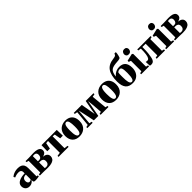

<svg xmlns="http://www.w3.org/2000/svg" viewBox="545 -2894 4935 4935"><g transform="rotate(-45 3012.0 -426.5)"><path d="M163 11.5Q118.5 11.5 84.5 -7.2Q50.5 -26 31.5 -60.5Q12.5 -95 12.5 -141.5Q12.5 -189 37.8 -222.2Q63 -255.5 105.8 -276.2Q148.5 -297 201.2 -306.8Q254 -316.5 309.5 -316.5V-361.5Q309.5 -388 299.5 -407.2Q289.5 -426.5 268.5 -437Q247.5 -447.5 214 -447.5Q162.5 -447.5 123 -435.5Q83.5 -423.5 62 -414.5L41.5 -456.5Q57 -471 89.2 -490Q121.5 -509 168.5 -523Q215.5 -537 274.5 -537Q340 -537 383.5 -517.2Q427 -497.5 449 -456Q471 -414.5 471 -348.5V-47L513 -40.5V-5.5Q502 -3 481 0.5Q460 4 434.5 7Q409 10 385 10Q348.5 10 331.2 1.2Q314 -7.5 314 -38V-72.5Q304 -53.5 283 -34Q262 -14.5 231.8 -1.5Q201.5 11.5 163 11.5ZM247.5 -72.5Q262 -72.5 280.5 -80Q299 -87.5 309.5 -101.5V-273.5Q262 -273.5 234.2 -258.5Q206.5 -243.5 194.2 -218.8Q182 -194 182 -163Q182 -136 190.2 -115.5Q198.5 -95 213.2 -83.8Q228 -72.5 247.5 -72.5Z M836 4Q808 4 777.8 3Q747.5 2 718.5 1Q689.5 0 666 0H547V-36L609 -50V-472L547.5 -487.5V-523H665.5Q688.5 -523 719.5 -524.5Q750.5 -526 783.5 -527.5Q816.5 -529 843 -529Q920 -529 968.5 -514.5Q1017 -500 1040 -472.8Q1063 -445.5 1063 -407.5Q1063 -355.5 1030.8 -326.2Q998.5 -297 943.5 -286Q987 -283 1021.2 -268.5Q1055.5 -254 1075.5 -226.2Q1095.5 -198.5 1095.5 -155.5Q1095.5 -108.5 1070 -72.5Q1044.5 -36.5 987.8 -16.2Q931 4 836 4ZM820 -41Q866.5 -41 893.5 -70.2Q920.5 -99.5 920.5 -148Q920.5 -203 892.2 -227.2Q864 -251.5 821 -251.5H770.5V-47Q776 -45.5 783.8 -44.2Q791.5 -43 801 -42Q810.5 -41 820 -41ZM770.5 -295H819Q848.5 -295 866.8 -309.5Q885 -324 893.8 -348.2Q902.5 -372.5 902.5 -401.5Q902.5 -427.5 893.2 -446Q884 -464.5 866 -474.2Q848 -484 822 -484Q807 -484 794.2 -483Q781.5 -482 770.5 -480.5Z M1225 0V-37L1323 -51.5V-481.5L1249.5 -474.5L1218.5 -307.5H1123L1128.5 -523H1683L1688.5 -307.5H1593L1562 -474.5L1491 -481.5V-51.5L1590.5 -37V0Z M1725 -256Q1725 -329.5 1747.8 -382.8Q1770.5 -436 1809.5 -470.5Q1848.5 -505 1898.2 -521.8Q1948 -538.5 2002 -538.5Q2082 -538.5 2139.8 -508.2Q2197.5 -478 2228.5 -418.5Q2259.5 -359 2259.5 -270.5Q2259.5 -197 2236.8 -143.5Q2214 -90 2175.2 -55.8Q2136.5 -21.5 2086.8 -5Q2037 11.5 1982 11.5Q1923.5 11.5 1876.2 -5.2Q1829 -22 1795.2 -55.8Q1761.5 -89.5 1743.2 -139.5Q1725 -189.5 1725 -256ZM1994 -32Q2022 -32 2039.8 -55.2Q2057.5 -78.5 2065.8 -128Q2074 -177.5 2074 -255Q2074 -310 2070.2 -354.5Q2066.5 -399 2057.5 -430.2Q2048.5 -461.5 2032.8 -478.2Q2017 -495 1993.5 -495Q1964.5 -495 1946.2 -471.8Q1928 -448.5 1919.2 -399.2Q1910.5 -350 1910.5 -271Q1910.5 -216 1914.5 -172Q1918.5 -128 1928 -96.8Q1937.5 -65.5 1953.5 -48.8Q1969.5 -32 1994 -32Z M2271.5 0V-37L2336 -51L2377 -473L2300.5 -486.5V-523H2591.5L2639 -254L2663 -123.5L2684.5 -254L2735 -523H3017V-486.5L2938.5 -471.5L2979 -50.5L3039 -37V0H2754.5V-37L2813.5 -51L2792 -327L2775.5 -479L2748.5 -327.5L2692.5 -22H2531L2466.5 -328.5L2433.5 -479L2420.5 -328.5L2397 -51L2465 -37V0Z M3056 -256Q3056 -329.5 3078.8 -382.8Q3101.5 -436 3140.5 -470.5Q3179.5 -505 3229.2 -521.8Q3279 -538.5 3333 -538.5Q3413 -538.5 3470.8 -508.2Q3528.5 -478 3559.5 -418.5Q3590.5 -359 3590.5 -270.5Q3590.5 -197 3567.8 -143.5Q3545 -90 3506.2 -55.8Q3467.5 -21.5 3417.8 -5Q3368 11.5 3313 11.5Q3254.5 11.5 3207.2 -5.2Q3160 -22 3126.2 -55.8Q3092.5 -89.5 3074.2 -139.5Q3056 -189.5 3056 -256ZM3325 -32Q3353 -32 3370.8 -55.2Q3388.5 -78.5 3396.8 -128Q3405 -177.5 3405 -255Q3405 -310 3401.2 -354.5Q3397.5 -399 3388.5 -430.2Q3379.5 -461.5 3363.8 -478.2Q3348 -495 3324.5 -495Q3295.5 -495 3277.2 -471.8Q3259 -448.5 3250.2 -399.2Q3241.5 -350 3241.5 -271Q3241.5 -216 3245.5 -172Q3249.5 -128 3259 -96.8Q3268.5 -65.5 3284.5 -48.8Q3300.5 -32 3325 -32Z M3920.5 10.5Q3856.5 10.5 3807 -7.2Q3757.5 -25 3724.2 -63Q3691 -101 3673.8 -161.2Q3656.5 -221.5 3656.5 -306.5Q3656.5 -421 3677 -507Q3697.5 -593 3739.2 -652.2Q3781 -711.5 3846 -745Q3911 -778.5 3999.5 -788Q4045 -793 4070.8 -803Q4096.5 -813 4105 -831.5L4119.5 -863.5H4170.5Q4170.5 -837.5 4166.2 -809.8Q4162 -782 4155.2 -755.5Q4148.5 -729 4140.5 -706Q4134.5 -688.5 4117.5 -680Q4100.5 -671.5 4075.8 -668.5Q4051 -665.5 4021.5 -663.5Q3947 -659 3894.8 -648.2Q3842.5 -637.5 3808.5 -613Q3774.5 -588.5 3754.8 -542.5Q3735 -496.5 3726 -421Q3750.5 -448.5 3784.5 -474.8Q3818.5 -501 3863.2 -517.8Q3908 -534.5 3963.5 -534.5Q4016 -534.5 4057.5 -519.8Q4099 -505 4128 -474.2Q4157 -443.5 4172.2 -395.2Q4187.5 -347 4187.5 -279.5Q4187.5 -195 4156.2 -129.8Q4125 -64.5 4065.5 -27Q4006 10.5 3920.5 10.5ZM3921.5 -31Q3954.5 -31 3971.8 -62.2Q3989 -93.5 3995.8 -148.8Q4002.5 -204 4002.5 -276Q4002.5 -338 3998.5 -378.5Q3994.5 -419 3986 -442.2Q3977.5 -465.5 3964 -475Q3950.5 -484.5 3931 -484.5Q3909 -484.5 3891.8 -478.8Q3874.5 -473 3862.5 -463.8Q3850.5 -454.5 3844 -443Q3841.5 -418.5 3840.5 -394.5Q3839.5 -370.5 3839.2 -344.5Q3839 -318.5 3839 -288Q3839 -230.5 3842.2 -183.2Q3845.5 -136 3854.5 -102Q3863.5 -68 3879.8 -49.5Q3896 -31 3921.5 -31Z M4228 0V-37L4287 -51V-430L4227 -451.5V-492.5L4417.5 -537H4429L4454 -515L4454.5 -51L4515.5 -37V0ZM4364.5 -587Q4323 -587 4301.8 -612Q4280.5 -637 4280.5 -669.5Q4280.5 -710 4305.2 -738.2Q4330 -766.5 4376.5 -766.5H4377.5Q4419 -766.5 4440.5 -742.2Q4462 -718 4462 -684.5Q4462 -645 4437.2 -616Q4412.5 -587 4365.5 -587Z M4591 9.5Q4574 9.5 4562.5 7.2Q4551 5 4542.5 2.5L4534.5 -141Q4545 -138.5 4561.5 -136.8Q4578 -135 4594 -135Q4625.5 -135 4646.8 -169.8Q4668 -204.5 4678.5 -278.8Q4689 -353 4689 -471.5L4608.5 -486.5V-523H5093V-486.5L5033 -471.5V-51L5095 -37V0H4793V-37L4864.5 -51V-474.5H4745V-428Q4745 -329 4737 -253.2Q4729 -177.5 4717.5 -127.2Q4706 -77 4695 -54.5Q4678.5 -19.5 4651.5 -5Q4624.5 9.5 4591 9.5Z M5139 0V-37L5198 -51V-430L5138 -451.5V-492.5L5328.5 -537H5340L5365 -515L5365.5 -51L5426.5 -37V0ZM5275.5 -587Q5234 -587 5212.8 -612Q5191.5 -637 5191.5 -669.5Q5191.5 -710 5216.2 -738.2Q5241 -766.5 5287.5 -766.5H5288.5Q5330 -766.5 5351.5 -742.2Q5373 -718 5373 -684.5Q5373 -645 5348.2 -616Q5323.5 -587 5276.5 -587Z M5747 4Q5719 4 5688.8 3Q5658.5 2 5629.5 1Q5600.5 0 5577 0H5458V-36L5520 -50V-472L5458.5 -487.5V-523H5576.5Q5599.5 -523 5630.5 -524.5Q5661.5 -526 5694.5 -527.5Q5727.5 -529 5754 -529Q5831 -529 5879.5 -514.5Q5928 -500 5951 -472.8Q5974 -445.5 5974 -407.5Q5974 -355.5 5941.8 -326.2Q5909.5 -297 5854.5 -286Q5898 -283 5932.2 -268.5Q5966.5 -254 5986.5 -226.2Q6006.5 -198.5 6006.5 -155.5Q6006.5 -108.5 5981 -72.5Q5955.5 -36.5 5898.8 -16.2Q5842 4 5747 4ZM5731 -41Q5777.5 -41 5804.5 -70.2Q5831.5 -99.5 5831.5 -148Q5831.5 -203 5803.2 -227.2Q5775 -251.5 5732 -251.5H5681.5V-47Q5687 -45.5 5694.8 -44.2Q5702.5 -43 5712 -42Q5721.5 -41 5731 -41ZM5681.5 -295H5730Q5759.5 -295 5777.8 -309.5Q5796 -324 5804.8 -348.2Q5813.5 -372.5 5813.5 -401.5Q5813.5 -427.5 5804.2 -446Q5795 -464.5 5777 -474.2Q5759 -484 5733 -484Q5718 -484 5705.2 -483Q5692.5 -482 5681.5 -480.5Z"/></g></svg>

Font: Merriweather 96pt Black
Style: Regular
Weight: 900
Version: Version 2.100